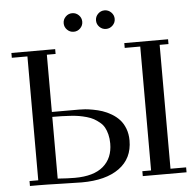

<svg xmlns="http://www.w3.org/2000/svg" viewBox="-59 -941 1018 1005"><g transform="rotate(-5 450.5 -438.5)"><path d="M22 -676.8V-702.1H252V-676.8H206.1V-376H350.1Q364.7 -376 381.1 -374.8Q397.5 -373.5 422.6 -368.9Q447.8 -364.3 470.7 -356.7Q493.7 -349.1 517.6 -335Q541.5 -320.8 558.8 -302Q576.2 -283.2 587.2 -254.9Q598.1 -226.6 598.1 -191.9Q598.1 -97.7 527.3 -46.4Q456.5 4.9 330.1 4.9Q296.9 4.9 219.7 2.4Q142.6 0 104 0H58.1V-25.9H104V-676.8ZM206.1 -25.9Q259.8 -22 295.9 -22Q395.5 -22 445.8 -65.2Q496.1 -108.4 496.1 -185.1Q496.1 -210.9 490.7 -232.4Q485.4 -253.9 476.6 -269.8Q467.8 -285.6 452.6 -298.1Q437.5 -310.5 422.6 -318.8Q407.7 -327.1 386 -333.3Q364.3 -339.4 345.7 -342.5Q327.1 -345.7 300.5 -347.4Q273.9 -349.1 254.2 -349.6Q234.4 -350.1 206.1 -350.1ZM322.5 -798.6Q308.1 -813 308.1 -833Q308.1 -853 322.5 -867.4Q336.9 -881.8 356.9 -881.8Q377 -881.8 391.4 -867.4Q405.8 -853 405.8 -833Q405.8 -813 391.4 -798.6Q377 -784.2 356.9 -784.2Q336.9 -784.2 322.5 -798.6ZM492.4 -798.6Q478 -813 478 -833Q478 -853 492.4 -867.4Q506.8 -881.8 526.9 -881.8Q546.9 -881.8 561.5 -867.4Q576.2 -853 576.2 -833Q576.2 -813 561.5 -798.6Q546.9 -784.2 526.9 -784.2Q506.8 -784.2 492.4 -798.6ZM615.2 -676.8V-702.1H845.2V-676.8H798.8V-25.9H880.9V0H650.9V-25.9H696.8V-676.8Z"/></g></svg>

Font: Dehuti
Style: Bold
Weight: 700
Version: Version 1.2